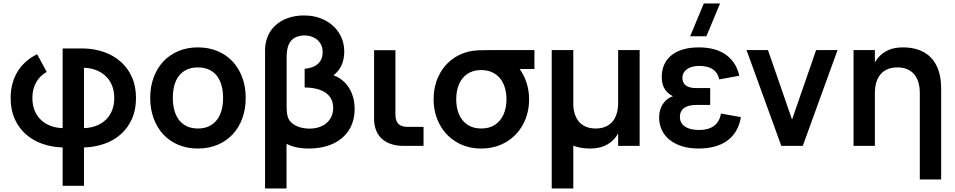

<svg xmlns="http://www.w3.org/2000/svg" viewBox="-20 -822 5384 1082"><path d="M333 225H453.3V9Q514 7.2 567.2 -11.3Q620.4 -29.9 660.3 -65Q700.2 -100 723.3 -151.2Q746.4 -202.4 746.4 -269.5Q746.4 -336.6 723.3 -387.8Q700.2 -439.1 660.3 -474.3Q620.4 -509.6 567.2 -528.4Q514 -547.2 453.3 -549H333V-99.9Q294.9 -101.2 263.6 -113.4Q232.2 -125.6 209.7 -147.5Q187.2 -169.3 174.8 -200.2Q162.5 -231 162.5 -269.5Q162.5 -321.2 184 -358.5Q205.4 -395.8 243.2 -416.6L189.3 -516.4Q155.9 -500.2 128.4 -476.6Q100.9 -453 81.2 -422Q61.5 -391.1 50.8 -352.8Q40 -314.6 40 -269.5Q40 -202.5 63.1 -151.3Q86.2 -100.1 126.1 -65Q166 -30 219.2 -11.4Q272.4 7.2 333 9ZM453.3 -440.1Q491.4 -438.8 522.8 -426.4Q554.1 -414 576.7 -392.1Q599.2 -370.2 611.6 -339.1Q623.9 -308.1 623.9 -269.5Q623.9 -230.9 611.6 -200.1Q599.2 -169.2 576.7 -147.4Q554.1 -125.6 522.8 -113.4Q491.4 -101.2 453.3 -99.9Z M1095.2 15Q1155.9 15 1205.5 -5.8Q1255 -26.5 1290.5 -64.2Q1325.9 -101.9 1345.3 -154.5Q1364.7 -207 1364.7 -270.2Q1364.7 -333.1 1345.3 -385.5Q1326 -438 1290.6 -475.7Q1255.2 -513.4 1205.6 -534.2Q1156.1 -555 1095.2 -555Q1034.9 -555 985.4 -534.1Q935.8 -513.2 900.6 -475.7Q865.3 -438.2 845.9 -385.8Q826.5 -333.3 826.5 -270.2Q826.5 -207.2 845.8 -154.7Q865.2 -102.2 900.4 -64.4Q935.7 -26.6 985.2 -5.8Q1034.8 15 1095.2 15ZM1095.2 -97.8Q1061.4 -97.8 1035.1 -109.5Q1008.8 -121.2 990.8 -143.4Q972.8 -165.6 963.4 -197.7Q954 -229.8 954 -270.2Q954 -310.8 963.1 -342.7Q972.2 -374.7 990.2 -396.7Q1008.1 -418.8 1034.4 -430.5Q1060.8 -442.2 1095.2 -442.2Q1129.4 -442.2 1156 -430.5Q1182.5 -418.9 1200.5 -396.8Q1218.4 -374.7 1227.8 -342.6Q1237.2 -310.6 1237.2 -270.2Q1237.2 -229.8 1227.8 -198Q1218.4 -166.2 1200.3 -143.9Q1182.2 -121.7 1155.8 -109.8Q1129.5 -97.8 1095.2 -97.8Z M1473.7 -540Q1473.7 -569.1 1482.7 -599.7Q1496.4 -644.7 1528 -675.1Q1559.6 -705.6 1602.3 -720.3Q1645.1 -735 1692.7 -735Q1757.6 -735 1809.5 -708.8Q1861.4 -682.5 1890.7 -635.8Q1920 -589.2 1920 -530.3Q1920 -489.2 1904.9 -455Q1889.8 -420.8 1859.3 -397.8Q1894.4 -385.2 1921.4 -358.7Q1948.3 -332.2 1963.4 -293.8Q1978.5 -255.5 1978.5 -208.8Q1978.5 -139.3 1946.5 -89Q1914.4 -38.7 1855.8 -11.8Q1797.2 15 1718.8 15Q1682.6 15 1651.4 8.4Q1620.2 1.8 1594.7 -11.5V240H1473.7ZM1724.2 -97.2Q1763.5 -97.2 1793.7 -111.5Q1823.9 -125.8 1840.8 -152.4Q1857.7 -178.9 1857.7 -214.2Q1857.7 -252.3 1837.8 -277.9Q1818 -303.5 1782 -316.1Q1746 -328.7 1696.8 -329V-434.3Q1744.9 -438.2 1771.6 -462.5Q1798.3 -486.8 1798.3 -528Q1798.3 -557.7 1784.4 -579Q1770.5 -600.2 1747 -611.2Q1723.5 -622.2 1695.3 -622.2Q1667.2 -622.2 1643.4 -610.4Q1619.7 -598.7 1607.8 -572.7Q1595.3 -545.6 1595.3 -497.7V-221.5Q1595.3 -181.8 1602.5 -161.2Q1609.8 -139.8 1628.8 -125.5Q1647.7 -111.1 1672.8 -104.1Q1697.9 -97.2 1724.2 -97.2Z M2366.8 -107H2278.2Q2260.1 -107 2246.9 -111.2Q2233.7 -115.3 2225.2 -123.9Q2216.7 -132.4 2212.5 -145.7Q2208.4 -158.9 2208.4 -177.2V-539.2H2088.1V-162.7V-152.6Q2088.1 -116.8 2099.3 -88.2Q2110.5 -59.7 2131.6 -40.2Q2152.8 -20.8 2183.6 -10.4Q2214.4 0 2253.2 0H2263.2H2366.8Z M2692.2 15Q2613.5 15 2552.3 -21.5Q2491.1 -58 2457.3 -121.6Q2423.5 -185.2 2423.5 -263Q2423.5 -330 2448.1 -385.8Q2472.7 -441.7 2517.9 -479.6Q2563.2 -517.6 2623.8 -532Q2647.3 -537.3 2678.3 -538.7Q2709.3 -540 2765.5 -540H2991.7V-433H2853.7L2881.5 -465.3Q2917.5 -429.9 2939.6 -376.8Q2961.7 -323.7 2961.7 -263Q2961.7 -184.8 2927.7 -121.4Q2893.7 -58 2832.2 -21.5Q2770.8 15 2692.2 15ZM2692.2 -97.8Q2737.9 -97.8 2769.9 -119.2Q2801.8 -140.5 2818 -177.7Q2834.2 -214.9 2834.2 -263Q2834.2 -310.5 2818 -347.6Q2801.8 -384.8 2769.7 -405.9Q2737.5 -427.1 2692.2 -427.2Q2645.5 -427.2 2613.8 -405.6Q2582 -383.9 2566.5 -346.7Q2551 -309.4 2551 -263Q2551 -213.6 2567.3 -176.4Q2583.6 -139.2 2615.3 -118.5Q2647.1 -97.8 2692.2 -97.8Z M3210.3 -242.8Q3210.3 -208.5 3218.6 -181.4Q3226.9 -154.2 3242.9 -135.8Q3258.9 -117.4 3282.5 -107.6Q3306 -97.8 3336.5 -97.8Q3366.9 -97.8 3390.6 -107.4Q3414.2 -117 3430.5 -135.4Q3446.7 -153.8 3455.1 -181Q3463.5 -208.1 3463.5 -242.8L3490.2 -157.6Q3486.1 -126 3474.8 -95Q3463.4 -63.9 3441.8 -39.5Q3420.2 -15 3386.8 0Q3353.2 15 3304.8 15Q3256.7 15 3216.8 1.2Q3176.9 -12.6 3148.6 -41.2Q3120.2 -69.9 3104.7 -113.7Q3089.2 -157.4 3089.2 -217.3V-540H3210.3ZM3584.7 -540V0H3463.5V-540ZM3089.2 -540H3210.8V240H3089.2Z M3960.7 -617.5H3869.2L3946.3 -802.5H4037.8ZM3916.8 15Q3864.4 15 3823.1 2Q3781.8 -11 3753.2 -34.2Q3724.7 -57.3 3709.6 -89.4Q3694.5 -121.5 3694.5 -159.7Q3694.5 -185.1 3701.7 -206.7Q3708.8 -228.3 3722.1 -244.6Q3735.4 -260.9 3753.6 -271.4Q3771.8 -281.8 3794.2 -284.8L3795.1 -270.4Q3772.2 -278.2 3756 -289.3Q3739.8 -300.5 3729.5 -314.9Q3719.2 -329.3 3714.2 -347.6Q3709.3 -365.9 3709.3 -387.9Q3709.3 -427.3 3723.4 -458.5Q3737.5 -489.7 3764.5 -511.1Q3791.4 -532.5 3830.3 -543.8Q3869.2 -555 3918.9 -555Q3958.8 -555 3995.6 -546.6Q4032.3 -538.2 4062.3 -519.3Q4092.3 -500.4 4114.3 -469.9Q4136.3 -439.3 4146.2 -395L4033.2 -374.5Q4029.1 -394.1 4019.7 -408.3Q4010.3 -422.6 3996.3 -432Q3982.2 -441.5 3963.4 -446Q3944.5 -450.5 3920.9 -450.5Q3900.5 -450.5 3883 -446.2Q3865.5 -441.8 3852.8 -433.2Q3840.1 -424.5 3832.8 -411.8Q3825.6 -399.2 3825.6 -382Q3825.6 -368.8 3830.4 -358.5Q3835.2 -348.2 3844.8 -340.9Q3854.3 -333.5 3868.7 -329.6Q3883.1 -325.7 3902.6 -325.7H3982.2V-230.5H3902.6Q3882.5 -230.5 3865.7 -226.6Q3848.8 -222.8 3836.8 -214.5Q3824.8 -206.3 3818.2 -193.5Q3811.6 -180.7 3811.6 -162.7Q3811.6 -128.4 3840.1 -109Q3868.6 -89.5 3920 -89.5Q3944.4 -89.5 3965.1 -94.8Q3985.8 -100.2 4001.8 -111.4Q4017.8 -122.6 4028.3 -140.1Q4038.9 -157.7 4042.7 -182.1L4155.2 -162Q4148.3 -118.8 4129.1 -85.7Q4109.8 -52.6 4079.5 -30.1Q4049.2 -7.7 4008.2 3.7Q3967.2 15 3916.8 15Z M4383 0 4187 -540H4307.8L4443.5 -148.2L4579.2 -540H4700L4504 0Z M5163.5 -297.2Q5163.5 -332 5155.2 -358.9Q5146.9 -385.8 5130.9 -404.2Q5114.9 -422.7 5091.4 -432.4Q5067.8 -442.2 5037.3 -442.2Q5006.9 -442.2 4983.3 -432.6Q4959.7 -423.1 4943.5 -404.7Q4927.2 -386.2 4918.8 -359.1Q4910.3 -332 4910.3 -297.2L4883.7 -382.4Q4887.8 -414.4 4899.1 -445.2Q4910.4 -476.1 4932 -500.5Q4953.6 -525 4987.1 -540Q5020.6 -555 5069 -555Q5117.2 -555 5156.8 -541.2Q5196.5 -527.4 5224.8 -498.8Q5253.2 -470.1 5268.5 -426.3Q5283.8 -382.6 5283.8 -322.7V189.5H5163.5ZM4790 0V-540H4910.3V0Z"/></svg>

Font: Vela Sans GX ExtLt
Style: Regular
Weight: 200
Designer: Principal design: Mikhail Sharanda - project Manrope.
Design modification: Ravid Balaliev
Foundry: Mikhail Sharanda
Version: Version 1.001